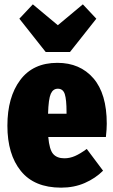

<svg xmlns="http://www.w3.org/2000/svg" viewBox="-20 -843 520 883"><path d="M467 -213H202Q207 -155 224.5 -135Q242 -115 276 -115Q301 -115 325 -125.5Q349 -136 379 -158L454 -58Q419 -23 370 -1.5Q321 20 261 20Q138 20 76 -56.5Q14 -133 14 -265Q14 -396 73 -475Q132 -554 244 -554Q348 -554 409.5 -483Q471 -412 471 -274Q471 -249 467 -213ZM286 -328Q286 -385 278 -410Q270 -435 246 -435Q224 -435 213.5 -411.5Q203 -388 201 -320H286ZM361 -823 423 -757 302 -604H190L69 -757L131 -823L246 -727Z"/></svg>

Font: Fira Sans Extra Condensed Black
Style: Regular
Weight: 900
Width: 1
Designer: Carrois Corporate & Edenspiekermann AG
Foundry: Carrois Corporate GbR & Edenspiekermann AG
Version: Version 4.203